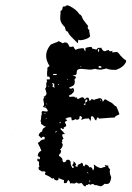

<svg xmlns="http://www.w3.org/2000/svg" viewBox="-20 -676 481 701"><path d="M120 -98Q120 -97 121 -95Q122 -94 122 -93Q132 -101 118 -106Q117 -119 131 -126L125 -140L118 -154L124 -158L129 -163Q137 -168 143 -167V-176Q134 -179 131 -171L129 -173L128 -174Q128 -176 125 -178L123 -179L121 -181L122 -184V-187Q124 -190 126 -190Q126 -192 129 -194L132 -195L134 -197Q134 -208 148 -213Q140 -216 138 -218L134 -221Q132 -223 130 -223Q131 -229 128 -234Q130 -240 130 -246Q130 -255 133 -260L132 -263V-266Q134 -270 136 -271L145 -269H152Q158 -270 149 -281Q147 -283 146 -283L142 -284Q138 -284 137 -288Q143 -290 140 -302L139 -307L138 -311Q138 -316 141 -319Q141 -320 139 -322Q150 -328 150 -335Q150 -336 145 -353Q150 -358 149 -365V-372Q149 -375 152 -378L151 -382L150 -386H161Q163 -390 162 -392L160 -395L159 -397Q158 -396 153 -396Q151 -405 152 -413L153 -421V-429L157 -432L161 -435Q134 -476 165 -513L172 -516L179 -519Q190 -522 194 -526L202 -522L209 -518Q226 -528 233 -506Q237 -504 241 -505L245 -506Q248 -506 249 -505Q250 -500 256 -494Q266 -500 285 -500L291 -488L292 -493V-497Q292 -501 293 -501Q293 -502 310 -505L312 -504H315Q317 -502 316 -499L332 -495Q334 -498 338 -501Q343 -503 344 -500Q346 -500 349 -503Q355 -489 362 -489Q364 -489 376 -494Q380 -485 391 -491L389 -485H395L402 -486Q409 -487 413 -482Q417 -476 420 -473L425 -468L430 -463L433 -460L437 -458Q442 -455 440 -450Q432 -431 404 -421H399Q377 -421 369 -426L360 -424L351 -422Q344 -421 334 -423L329 -424Q326 -426 324 -424Q314 -421 304 -422L294 -423L284 -424Q269 -426 263 -421Q260 -418 260 -411Q260 -398 245 -403Q246 -401 251 -399L254 -397L256 -396Q260 -394 252 -386Q255 -373 250 -366Q247 -362 232 -356Q236 -349 247 -355Q253 -345 249 -341L248 -339Q246 -337 245 -336L239 -330H237L233 -329V-322L242 -323H252Q254 -317 259 -322Q260 -315 265 -315Q268 -315 272 -318Q278 -321 281 -321Q285 -321 290 -313Q296 -322 302 -319Q305 -318 307 -307Q309 -308 312 -311L313 -313L314 -314Q315 -315 324 -311L327 -313L330 -314Q336 -316 338 -316Q353 -322 355 -304L363 -314Q368 -312 374 -308L385 -302Q389 -300 391 -298L395 -294Q399 -289 405 -287L411 -273L416 -259L411 -256L406 -254Q400 -251 399 -247Q389 -247 342 -243L337 -248Q332 -243 332 -237Q329 -236 327 -239L325 -242L324 -245L322 -248L319 -251Q314 -253 312 -249V-242Q312 -236 309 -235Q309 -236 308 -237Q308 -238 307 -240Q306 -242 304 -244L297 -243H291Q281 -241 278 -238Q276 -240 278 -243L279 -244L280 -247L277 -250L273 -253Q270 -252 270 -248V-245L269 -242Q262 -236 256 -241L253 -240L250 -238Q244 -236 242 -237Q242 -238 240 -248Q225 -248 219 -242Q219 -241 221 -239H224Q228 -237 223 -235L220 -233L217 -231L218 -227L220 -223Q223 -218 220 -214L217 -213L214 -211Q211 -210 213 -205Q211 -204 207 -206L205 -208L202 -209Q200 -205 204 -201L208 -197L212 -194Q211 -192 214 -190L216 -189V-186Q207 -188 207 -182Q207 -178 212 -170Q205 -165 207 -161V-160L208 -159Q208 -158 205 -155Q211 -150 208 -142Q206 -136 199 -129Q204 -127 203 -124L202 -120L201 -116Q198 -116 196 -111Q194 -105 199 -105Q208 -98 208 -94V-90L211 -84Q220 -82 223 -92Q230 -94 234 -91Q239 -86 238 -82Q237 -74 245 -62L251 -66Q249 -67 243 -73Q250 -78 248 -87Q252 -85 254 -82L256 -79L258 -77Q257 -75 256 -72L254 -70Q255 -70 258 -68.5Q261 -67 263 -66Q262 -73 268 -76L273 -78Q277 -80 278 -82Q282 -81 283 -75L284 -71L287 -68L290 -72L293 -76L297 -74L301 -72Q304 -70 306 -65Q310 -65 311 -66Q316 -64 317 -60L318 -57L320 -54Q326 -62 322 -75Q326 -74 329 -71L335 -67Q340 -64 349 -62Q350 -63 356 -65L361 -66L366 -67Q363 -70 362 -73Q366 -73 376 -71Q373 -65 382 -58Q378 -47 386 -29L385 -23L384 -18Q382 -12 381 -10Q376 -2 362 -5Q353 4 347 4L343 3L339 2Q332 -1 326 0Q318 -8 311 -1Q303 -7 299 0Q296 -2 294 0L293 3L291 5Q286 3 284 0L281 -4L278 -8L273 -7L269 -6Q262 -6 261 -10Q252 -5 248 -6L243 -7Q239 -7 236 -6Q235 -15 229 -19L226 -14L223 -8Q216 -6 214 -8.5Q212 -11 214 -18L208 -20L203 -22Q196 -24 194 -28V-22Q193 -19 188 -17L184 -18L180 -20Q176 -21 176 -26Q175 -27 173 -25L172 -24H170L165 -28L159 -32Q152 -36 145 -38V-40L144 -42L145 -44Q146 -46 147 -46Q146 -49 141 -51L137 -50H133L128 -53L123 -56L121 -59V-62Q119 -65 124 -67Q121 -76 123 -85Q117 -87 116 -91Q115 -95 120 -98ZM200 -605V-618L201 -627V-636Q206 -638 207 -641L208 -644V-647Q210 -655 218 -652Q222 -659 232 -655Q259 -642 270 -624Q276 -622 279 -615L281 -610L284 -604Q287 -600 293 -592L297 -587L302 -581Q299 -577 301 -572L303 -569L306 -566Q305 -564 307 -555L308 -550L309 -544Q306 -537 289 -532Q272 -527 266 -531L265 -525L264 -518L254 -528L244 -538Q232 -549 227 -561Q222 -561 220 -566L218 -572L217 -577Q202 -591 200 -605ZM178 -363V-370Q172 -374 170 -372L172 -369L173 -366Q174 -363 171 -360L175 -358L179 -355ZM339 -431 342 -429 345 -428Q348 -428 352 -431L349 -433L345 -435Q341 -436 339 -431ZM291 -306 292 -303V-300L294 -302L296 -304Q299 -307 299 -309Q299 -316 293 -311Q291 -309 291 -306ZM187 -406H174V-402H185Q188 -402 187 -406ZM340 -485 341 -489 342 -492Q344 -495 339 -497Q335 -493 340 -485ZM189 -198Q183 -199 181 -191Q184 -193 189 -198ZM292 -296V-299L289 -298Q288 -298 287 -297Q286 -296 285 -296Q289 -292 291 -291Q291 -294 292 -296ZM308 -19 307 -15 305 -10Q312 -14 308 -19ZM203 -228 201 -229 200 -230 198 -231V-225L201 -227ZM348 -307V-313Q344 -310 348 -307ZM303 -43 301 -46 299 -48Q297 -44 303 -43ZM146 -244 149 -243Q150 -242 150 -242Q152 -242 152 -241Q150 -246 146 -244ZM276 -431V-435Q271 -431 276 -431ZM195 -369H193Q192 -368 192 -367Q192 -366 194 -366L196 -368ZM146 -261Q146 -262 145 -262Q144 -262 143 -263Q143 -260 142 -260Q146 -259 146 -261ZM148 -289H142L143 -288H144Q146 -286 148 -289ZM149 -298 152 -293Q152 -300 149 -298ZM155 -360H157Q157 -363 156 -363Q155 -363 155 -360ZM229 -387H226V-385Q226 -384 227 -384L228 -386ZM246 -345H242V-344H246ZM145 -322 142 -319Q143 -320 146 -320Q146 -321 145 -322ZM317 -244V-245H319V-244ZM128 -152Q129 -152 129 -153Q128 -153 128 -152ZM22 -181H23V-182Z"/></svg>

Font: Kom-post
Style: Regular
Weight: 400
Designer: @guaschetti
Foundry: guaschetti
Version: Version 1.00 December 6, 2021, initial release